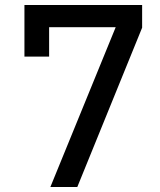

<svg xmlns="http://www.w3.org/2000/svg" viewBox="-20 -750 640 770"><path d="M182 0 444 -641H177V-523H78V-730H550V-639L290 0Z"/></svg>

Font: JetBrains Mono NL Medium
Style: Regular
Weight: 500
Monospace: yes
Designer: Philipp Nurullin, Konstantin Bulenkov
Foundry: JetBrains
Version: Version 2.305; ttfautohint (v1.8.4.7-5d5b)